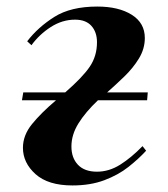

<svg xmlns="http://www.w3.org/2000/svg" viewBox="-20 -552 512 586"><path d="M429 -246H279Q241 -210 219.5 -175.5Q198 -141 198 -105Q198 -70 218 -49Q238 -28 276 -28Q313 -28 347 -49.5Q381 -71 415 -106L426 -92Q403 -67 372 -42.5Q341 -18 298.5 -2Q256 14 201 14Q127 14 88.5 -20.5Q50 -55 50 -101Q50 -139 77.5 -173Q105 -207 151 -246H47L51 -270H179Q232 -316 254 -348.5Q276 -381 276 -423Q276 -454 259 -473Q242 -492 209 -492Q170 -492 135 -469.5Q100 -447 76 -414L63 -426Q96 -469 146 -500.5Q196 -532 277 -532Q342 -532 382 -507Q422 -482 422 -436Q422 -403 404 -373.5Q386 -344 359 -318Q332 -292 307 -270H431Z"/></svg>

Font: Literata 72pt
Style: Bold Italic
Weight: 700
Italic angle: -2°
Designer: Latin by Veronika Burian and Jose Scaglione. Greek by Irene Vlachou. Cyrillic by Vera Evstafieva
Foundry: TypeTogether
Version: Version 3.002